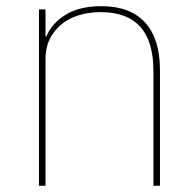

<svg xmlns="http://www.w3.org/2000/svg" viewBox="-20 -596 628 616"><path d="M105 0V-565.9H126V-479H128.9Q145.5 -520.5 189.9 -548.3Q234.4 -576.2 305.2 -576.2Q397.5 -576.2 445.3 -523.9Q493.2 -471.7 493.2 -372.1V0H472.2V-369.1Q472.2 -557.1 303.2 -557.1Q255.9 -557.1 216.6 -541.3Q177.2 -525.4 151.6 -490.5Q126 -455.6 126 -407.2V0Z"/></svg>

Font: Anuphan Thin
Style: Regular
Weight: 250
Designer: Mike Abbink, Paul van der Laan, Pieter van Rosmalen, Mint Tantisuwanna
Foundry: Bold Monday; Cadson Demak
Version: Version 3.002;hotconv 1.0.109;makeotfexe 2.5.65596